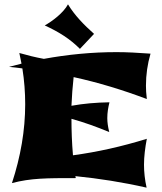

<svg xmlns="http://www.w3.org/2000/svg" viewBox="-20 -822 747 884"><path d="M329 -2 327 -11C437 0 545 17 655 42C647 6 643 -29 643 -64C643 -100 648 -141 656 -183C540 -147 427 -122 316 -107C311 -164 309 -222 309 -275C367 -259 425 -238 483 -214C477 -238 474 -259 474 -278C474 -303 478 -327 484 -351C422 -350 364 -345 309 -335C311 -379 314 -423 319 -467C433 -442 545 -408 656 -366C653 -390 652 -411 652 -427C652 -478 659 -527 673 -575C615 -579 566 -582 516 -582C403 -582 291 -571 182 -551C144 -558 107 -567 69 -578L79 -529L21 -514H23C43 -512 63 -510 83 -507C92 -451 96 -396 96 -342C96 -222 75 -101 35 21C122 -2 195 -2 329 -2ZM413 -666C366 -708 324 -751 293 -802C273 -764 221 -724 186 -705C253 -674 302 -643 348 -597Z"/></svg>

Font: Shojumaru
Style: Regular
Weight: 400
Designer: Astigmatic (AOETI)
Foundry: Astigmatic (AOETI)
Version: Version 1.000